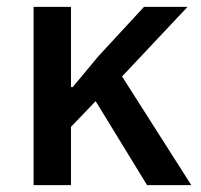

<svg xmlns="http://www.w3.org/2000/svg" viewBox="-20 -540 587 560"><path d="M409 0 259 -245 187 -170V0H78V-520H187V-286H192L267 -376L400 -520H527L336 -317L538 0Z"/></svg>

Font: IBM Plex Sans Medm
Style: Regular
Weight: 500
Designer: Mike Abbink, Paul van der Laan, Pieter van Rosmalen
Foundry: Bold Monday
Version: Version 3.005